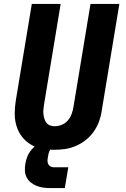

<svg xmlns="http://www.w3.org/2000/svg" viewBox="-20 -755 640 978"><path d="M256 8Q224 8 192.5 2Q161 -4 135 -20Q109 -36 91 -60Q73 -84 64 -113.5Q55 -143 55 -175.5Q55 -208 60 -240L142 -735H289L204 -221Q202 -208 201 -196Q200 -184 201.5 -172Q203 -160 206.5 -149Q210 -138 217 -129Q224 -120 235.5 -116Q247 -112 259 -112Q277 -112 295 -119.5Q313 -127 325.5 -141.5Q338 -156 344.5 -173.5Q351 -191 354 -209L441 -735H588L498 -190Q494 -162 484 -135Q474 -108 457 -84Q440 -60 416.5 -41.5Q393 -23 366 -11.5Q339 0 311.5 4Q284 8 256 8ZM235 203Q217 203 199.5 200.5Q182 198 166 191.5Q150 185 137 174.5Q124 164 116 149Q108 134 107 116Q106 98 109 80Q112 63 117.5 47Q123 31 133 17Q143 3 156.5 -9Q170 -21 185.5 -28Q201 -35 217.5 -37.5Q234 -40 251 -40L244 0Q240 0 237 4.5Q234 9 232.5 13Q231 17 229.5 21Q228 25 227 29Q226 33 225.5 37.5Q225 42 224 46Q222 55 222 64Q222 73 225.5 80.5Q229 88 236.5 92.5Q244 97 253 97H328L310 203Z"/></svg>

Font: Iosevka Curly Heavy Extended
Style: Italic
Weight: 900
Width: 7
Italic angle: -9°
Monospace: yes
Designer: Belleve Invis
Foundry: Belleve Invis
Version: Version 11.1.0; ttfautohint (v1.8.3)